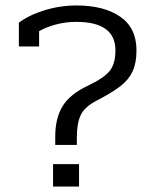

<svg xmlns="http://www.w3.org/2000/svg" viewBox="-20 -682 568 702"><path d="M182 -183Q182 -250 209 -294Q236 -338 302 -369Q359 -396 380.5 -422Q402 -448 402 -498Q402 -602 259 -602Q220 -602 184.5 -592.5Q149 -583 123 -568V-512H49V-599Q86 -627 143 -644.5Q200 -662 260 -662Q360 -662 419.5 -621Q479 -580 479 -498Q479 -452 465 -421.5Q451 -391 421 -367.5Q391 -344 335 -315Q290 -292 275.5 -262Q261 -232 261 -181V-152H182ZM174 -82H269V0H174Z"/></svg>

Font: Pridi Light
Style: Regular
Weight: 300
Version: Version 1.002